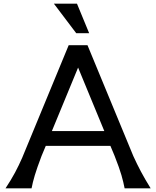

<svg xmlns="http://www.w3.org/2000/svg" viewBox="-20 -1020 846 1040"><path d="M352 -775H454L702 -175Q722 -131 743.5 -90.5Q765 -50 796 0H655Q649 -32 638 -70.5Q627 -109 601 -175L578 -230H228L205 -175Q180 -109 168.5 -70.5Q157 -32 151 0H10Q41 -47 61.5 -85.5Q82 -124 100 -165ZM261 -310H545L403 -654ZM393 -840 272 -1000H397L463 -840Z"/></svg>

Font: Faculty Glyphic
Style: Regular
Weight: 400
Designer: Koto Studio, Dylan Young
Foundry: Koto Studio
Version: Version 1.004; ttfautohint (v1.8.4.7-5d5b)